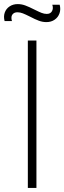

<svg xmlns="http://www.w3.org/2000/svg" viewBox="-56 -918 315 938"><path d="M170.5 -810Q152 -810 133.8 -816.8Q115.5 -823.5 91 -836.5Q69 -847.5 55.5 -852.8Q42 -858 29.5 -858Q16 -858 8.5 -851.2Q1 -844.5 0 -834.5Q-1 -824.5 2.5 -815H-33.5Q-39.5 -837.5 -32.8 -856.5Q-26 -875.5 -9 -886.8Q8 -898 30.5 -898Q49.5 -898 67.8 -891.2Q86 -884.5 111.5 -871.5Q133.5 -860.5 146.8 -855.2Q160 -850 172.5 -850Q190.5 -850 198 -863.5Q205.5 -877 199.5 -895H235.5Q241.5 -873 234.8 -853.2Q228 -833.5 211 -821.8Q194 -810 170.5 -810ZM80 0V-720H122V0Z"/></svg>

Font: Manrope
Style: Regular
Weight: 400
Designer: Mikhail Sharanda
Foundry: Mikhail Sharanda
Version: Version 4.503